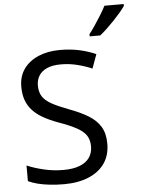

<svg xmlns="http://www.w3.org/2000/svg" viewBox="-62 -993 782 1051"><g transform="rotate(-5 329.0 -467.0)"><path d="M502 -191Q502 -127 471 -82.5Q440 -38 382.5 -14Q325 10 247 10Q207 10 170.5 6Q134 2 104 -5.5Q74 -13 51 -24V-110Q87 -94 140.5 -81Q194 -68 251 -68Q304 -68 340 -82Q376 -96 394 -122Q412 -148 412 -183Q412 -218 397 -242Q382 -266 345.5 -286.5Q309 -307 244 -330Q198 -347 163.5 -366.5Q129 -386 106 -411Q83 -436 71.5 -468Q60 -500 60 -542Q60 -599 89 -639.5Q118 -680 169.5 -702Q221 -724 288 -724Q347 -724 396 -713Q445 -702 485 -684L457 -607Q420 -623 376.5 -634Q333 -645 286 -645Q241 -645 211 -632Q181 -619 166 -595.5Q151 -572 151 -541Q151 -505 166 -481Q181 -457 215 -438Q249 -419 307 -397Q370 -374 413.5 -347.5Q457 -321 479.5 -284Q502 -247 502 -191ZM658 -944V-934Q649 -920 632 -900Q615 -880 594.5 -858.5Q574 -837 553.5 -817.5Q533 -798 515 -784H457V-796Q472 -815 489.5 -841Q507 -867 524 -894.5Q541 -922 552 -944Z"/></g></svg>

Font: Noto Sans Georgian
Style: Regular
Weight: 400
Designer: Monotype Design Team, Akaki Razmadze
Foundry: Google LLC
Version: Version 2.002